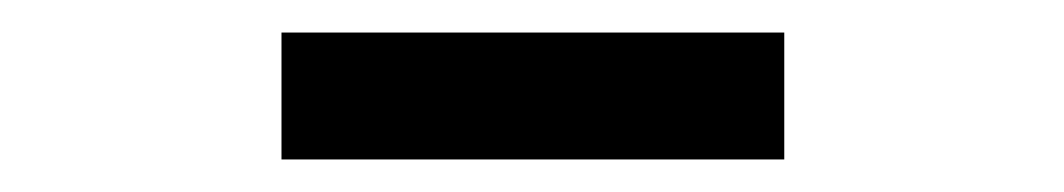

<svg xmlns="http://www.w3.org/2000/svg" viewBox="-20 -770 654 118"><path d="M153 -672H462V-750H153Z"/></svg>

Font: Noto Sans CJK KR Medium
Style: Regular
Weight: 500
Designer: Ryoko NISHIZUKA (kana & ideographs); Paul D. Hunt (Latin, Greek & Cyrillic); Wenlong ZHANG (bopomofo); Sandoll Communica
Foundry: Adobe Systems Incorporated
Version: Version 1.004;PS 1.004;hotconv 1.0.82;makeotf.lib2.5.63406